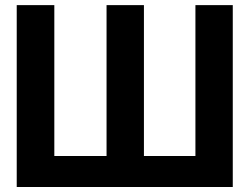

<svg xmlns="http://www.w3.org/2000/svg" viewBox="-20 -748 998 768"><path d="M46.9 -727.5H197.3V-124H406.2V-727.5H555.7V-124H761.7V-727.5H911.1V0H46.9Z"/></svg>

Font: Inter Tight
Style: Bold
Weight: 700
Designer: Rasmus Andersson
Foundry: rsms
Version: Version 3.004; ttfautohint (v1.8.4.7-5d5b)